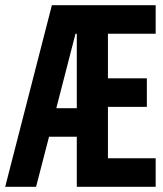

<svg xmlns="http://www.w3.org/2000/svg" viewBox="-30 -720 630 740"><path d="M-10 0H109L159 -193H266V0H570V-110H386V-308H536V-418H386V-590H570V-700H170ZM187 -303 261 -590H266V-303Z"/></svg>

Font: CommitMono-dimboump
Style: Bold
Weight: 700
Monospace: yes
Designer: Eigil Nikolajsen
Foundry: Eigil Nikolajsen
Version: Version 1.143